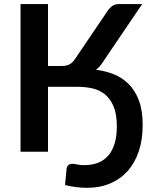

<svg xmlns="http://www.w3.org/2000/svg" viewBox="-20 -743 760 940"><path d="M479.5 -433Q473 -423 465.8 -415.5Q458.5 -408 450 -401.5Q495 -396 536.2 -379.8Q577.5 -363.5 609.2 -332.2Q641 -301 659.8 -252Q678.5 -203 678.5 -131.5Q678.5 -59.5 659.5 -2.5Q640.5 54.5 605 94.2Q569.5 134 519.2 155.2Q469 176.5 406.5 176.5Q379.5 176.5 353.2 173.2Q327 170 298.5 163L306 83Q307 72.5 314.2 65.8Q321.5 59 335.5 59Q344 59 357.8 62.2Q371.5 65.5 392.5 65.5Q428.5 65.5 457.8 54.8Q487 44 508 21Q529 -2 540.5 -38Q552 -74 552 -124.5Q552 -185 535.8 -222.8Q519.5 -260.5 492.8 -281.8Q466 -303 431.5 -310.5Q397 -318 360.5 -318H215V0H80.5V-723H215V-420H283Q303.5 -420 318.5 -427Q333.5 -434 346.5 -453L505 -687Q515 -703 528.5 -713Q542 -723 561 -723H676Z"/></svg>

Font: Lato
Style: Bold
Weight: 700
Designer: Lukasz Dziedzic with Adam Twardoch and Botio Nikoltchev
Foundry: tyPoland Lukasz Dziedzic
Version: Version 2.010; 2014-09-01; http://www.latofonts.com/; ttfaut